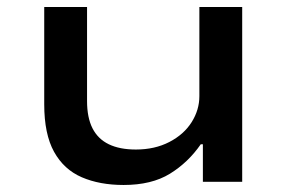

<svg xmlns="http://www.w3.org/2000/svg" viewBox="-20 -518 818 547"><path d="M332 9Q264 9 213 -13Q162 -35 134 -85.5Q106 -136 106 -221V-498H228V-230Q228 -183 243.5 -152.5Q259 -122 290 -107Q321 -92 367 -92Q421 -92 462.5 -113.5Q504 -135 526 -170Q548 -205 548 -244V-498H670V0H558V-107H552Q516 -55 464 -23Q412 9 332 9Z"/></svg>

Font: Nunito Sans 7pt Expanded SemiBold
Style: Regular
Weight: 600
Width: 7
Designer: Vernon Adams
Foundry: Vernon Adams
Version: Version 3.101;gftools[0.9.27]